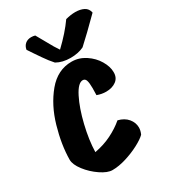

<svg xmlns="http://www.w3.org/2000/svg" viewBox="-230 -1082 1064 1200"><g transform="rotate(-30 301.5 -482.0)"><path d="M157 -873Q139 -901 129 -915Q133 -940 150 -954.5Q167 -969 193 -969Q208 -969 221 -965Q252 -911 260 -896Q289 -842 311 -811Q391 -887 440 -957Q478 -967 510 -967Q546 -967 571.5 -954Q597 -941 603 -910Q501 -808 440 -753Q399 -733 344 -733Q285 -733 243 -757Q215 -788 188.5 -827Q162 -866 157 -873ZM219 5Q184 5 136 -27.5Q88 -60 53.5 -105Q19 -150 19 -185Q20 -292 55.5 -415Q91 -538 162.5 -624Q234 -710 335 -710Q388 -710 433.5 -680Q479 -650 505 -606Q531 -562 531 -523Q532 -482 503 -460.5Q474 -439 430 -439Q398 -439 366 -451Q367 -469 367 -502Q367 -539 361 -557Q355 -575 338 -575Q304 -575 268.5 -505Q233 -435 208.5 -333Q184 -231 182 -146Q248 -158 303.5 -185.5Q359 -213 401 -249Q446 -238 470.5 -208.5Q495 -179 495 -143Q495 -121 484 -97Q463 -76 417.5 -52Q372 -28 318.5 -11.5Q265 5 219 5Z"/></g></svg>

Font: Mogra
Style: Regular
Weight: 400
Designer: Lipi Raval
Foundry: Lipi Raval
Version: Version 1.002;PS 1.002;hotconv 1.0.88;makeotf.lib2.5.647800;